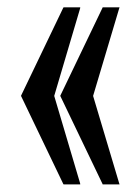

<svg xmlns="http://www.w3.org/2000/svg" viewBox="-20 -494 342 517"><path d="M298.4 2.5H257.9H256.4L255.9 1L142.8 -234.7L142.3 -235.7L142.8 -237.2L255.9 -472.8L256.4 -474.3H257.9H298.4H301.9L300.9 -471.3L230.7 -235.7L300.9 -0.5L301.9 2.5ZM193.2 2.5H152.7H151.2L150.2 1L37.1 -234.7L36.6 -235.7L37.1 -237.2L150.2 -472.8L151.2 -474.3H152.7H193.2H196.1L195.7 -471.3L126 -235.7L195.7 -0.5L196.1 2.5Z"/></svg>

Font: RIT Uroob
Style: 

Weight: 700
Designer: Hussain K H
Foundry: RIT
Version: 2.1.1